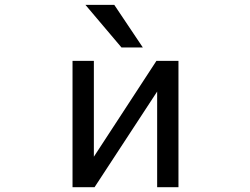

<svg xmlns="http://www.w3.org/2000/svg" viewBox="-20 -778 1040 800"><path d="M335.9 -757.8H456.1L575.2 -580.1H486.3ZM634.8 -396.5 374 2H282.2V-524.4H371.1V-125L631.8 -524.4H723.6V2H634.8Z"/></svg>

Font: GenEi Gothic M Regular
Style: Regular
Weight: 400
Designer: o_tamon (Modified); [Source Han Sans]
Ryoko NISHIZUKA  (kana & ideographs); Paul D. Hunt (Latin, Greek & Cyrillic); Wenl
Version: Version 1.1a;Original Version 1.004